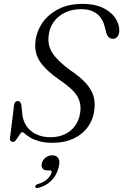

<svg xmlns="http://www.w3.org/2000/svg" viewBox="-20 -731 640 997"><path d="M255.5 10.5Q211 10.5 182 2Q153 -6.5 136 -17.2Q119 -28 110 -36.2Q101 -44.5 95.5 -44.5Q91 -44.5 85.5 -37Q80 -29.5 73.8 -19.5Q67.5 -9.5 61.2 -1.8Q55 6 49.5 6Q40 6 35.2 1Q30.5 -4 32 -14L53 -185Q54 -195.5 59 -201Q64 -206.5 71.5 -206.5Q79.5 -206.5 84.2 -201Q89 -195.5 91 -186L94.5 -151Q98.5 -86 139.5 -52.2Q180.5 -18.5 242 -18.5Q284.5 -18.5 317.2 -34.2Q350 -50 370.2 -78.2Q390.5 -106.5 396 -144Q404 -191 382 -229.8Q360 -268.5 293 -313.5Q220 -363.5 188.2 -410.2Q156.5 -457 164.5 -519.5Q170 -568.5 199.8 -612Q229.5 -655.5 282.2 -683.2Q335 -711 409 -711Q470.5 -711 513.2 -690.8Q556 -670.5 578 -638.5Q600 -606.5 599.5 -571Q599 -553 590 -541.2Q581 -529.5 567 -529.5Q553 -529.5 544.8 -537.5Q536.5 -545.5 532 -559.5L524.5 -589.5Q513 -637 481.8 -660.2Q450.5 -683.5 402.5 -683.5Q353.5 -683.5 316.8 -665.2Q280 -647 258.5 -616.5Q237 -586 233 -549Q225.5 -497 252 -456Q278.5 -415 344.5 -366.5Q397.5 -331 426 -299Q454.5 -267 464.5 -235Q474.5 -203 470.5 -165.5Q465 -111.5 436.2 -72Q407.5 -32.5 361 -11Q314.5 10.5 255.5 10.5ZM227.5 154Q208 154 200.5 143Q193 132 197.5 116.5Q202 98 217.5 86.8Q233 75.5 251.5 75.5Q273 75.5 283 91Q293 106.5 284 140Q273.5 180.5 246.2 207.5Q219 234.5 179 244.5Q171.5 246.5 167.5 245Q163.5 243.5 163 238.5Q163 234 166.2 230.2Q169.5 226.5 176.5 225Q196.5 219.5 211.2 210Q226 200.5 235.2 188.8Q244.5 177 247.5 165.5Q250.5 154 238.5 154Z"/></svg>

Font: Fraunces Light
Style: Italic
Weight: 300
Italic angle: -16°
Version: Version 1.000;[b76b70a41]